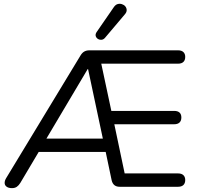

<svg xmlns="http://www.w3.org/2000/svg" viewBox="-20 -965 1021 992"><path d="M42 7Q24 7 14 -0.5Q4 -8 4 -20Q4 -32 12 -45L397 -680Q405 -693 416 -699Q427 -705 442 -705H900Q918 -705 927.5 -696Q937 -687 937 -671Q937 -654 927.5 -645Q918 -636 900 -636H480L497 -665L560 -370L531 -392H880Q898 -392 907.5 -383.5Q917 -375 917 -358Q917 -341 907.5 -332Q898 -323 880 -323H546L566 -345L630 -41L598 -69H900Q918 -69 927.5 -60Q937 -51 937 -35Q937 -18 927.5 -9Q918 0 900 0H598Q565 0 557 -33L521 -204L551 -180H161L193 -202L85 -20Q77 -7 67 0Q57 7 42 7ZM433 -608 208 -229 199 -249H530L516 -227L435 -608ZM522 -769Q514 -760 503.5 -759.5Q493 -759 485 -764.5Q477 -770 474.5 -779Q472 -788 479 -799L568 -928Q577 -941 588 -944Q599 -947 610 -943.5Q621 -940 627.5 -932Q634 -924 634.5 -913.5Q635 -903 626 -892Z"/></svg>

Font: Nunito ExtraLight
Style: Regular
Weight: 400
Version: Version 3.602